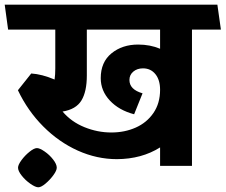

<svg xmlns="http://www.w3.org/2000/svg" viewBox="-48 -711 967 823"><path d="M774.9 0H638.2V-79.1Q559.1 -29.3 453.1 -28.8Q367.2 -28.8 285.6 -65.4Q204.1 -102.1 137.5 -168.9Q70.8 -235.8 28.8 -324.2L85.9 -396Q131.8 -393.1 186 -370.1Q189 -391.1 189 -418V-584H-13.2L-27.8 -690.9H883.8L898.9 -584H774.9ZM324.2 -584V-387.2Q324.2 -318.4 301 -280.3Q277.8 -242.2 220.2 -232.9Q257.3 -189 313.7 -166Q370.1 -143.1 429.2 -143.1Q486.3 -143.1 533.7 -164.1Q581.1 -185.1 609.6 -226.6Q638.2 -268.1 638.2 -326.2Q638.2 -368.2 618.2 -393.1Q598.1 -418 564.9 -418Q540 -418 523.4 -404.1Q506.8 -390.1 506.8 -368.2Q506.8 -327.1 563 -311L526.9 -221.2Q461.9 -238.3 422.9 -280Q383.8 -321.8 383.8 -376Q383.8 -444.8 429.9 -482.4Q476.1 -520 543.9 -520Q595.7 -520 638.2 -502V-584ZM195.3 7.8Q195.3 20 180.7 40Q166 60.1 147.2 75.9Q128.4 91.8 116.2 91.8Q104 91.8 82.5 76.9Q61 62 45.2 42Q29.3 22 29.3 7.8Q29.3 -4.4 44.2 -24.7Q59.1 -44.9 78.6 -60.5Q98.1 -76.2 110.4 -76.2Q122.1 -76.2 143.1 -61.8Q164.1 -47.4 179.7 -27.3Q195.3 -7.3 195.3 7.8Z"/></svg>

Font: Kadwa
Style: Regular
Weight: 400
Designer: Sol Matas
Foundry: Sol Matas
Version: Version 1.000;PS 001.000;hotconv 1.0.70;makeotf.lib2.5.58329